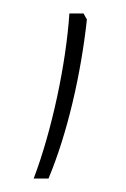

<svg xmlns="http://www.w3.org/2000/svg" viewBox="-20 -834 187 285"><path d="M104 -814H83C78 -739 57 -640 30 -569H52C80 -636 100 -723 109 -805Z"/></svg>

Font: Noto Sans Armenian SemiCondensed Thin
Style: Regular
Weight: 100
Width: 4
Designer: Monotype Design Team
Foundry: Monotype Imaging Inc.
Version: Version 2.008